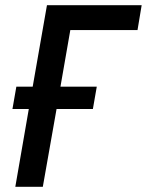

<svg xmlns="http://www.w3.org/2000/svg" viewBox="-20 -720 566 740"><path d="M39 0H145L198 -300H338L353 -386H213L251 -604H510L526 -700H161L106 -386H43L28 -300H91Z"/></svg>

Font: Fixel Text 20240404 Medium
Style: Italic
Weight: 500
Width: 4
Italic angle: -10°
Designer: AlfaBravo + MacPaw
Foundry: Kyrylo Tkachov, Marchela Mozhyna, Serhii Makarenko, Maria Weinstein, Zakhar Kryvoshyya
Version: Version 1.211;Glyphs 3.2 (3225)